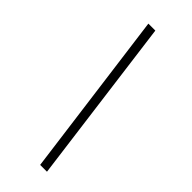

<svg xmlns="http://www.w3.org/2000/svg" viewBox="-276 -788 936 936"><g transform="rotate(45 192.0 -320.0)"><path d="M284 110 171 -750H123L237 110Z"/></g></svg>

Font: Geist ExtraLight
Style: Italic
Weight: 200
Italic angle: -12°
Designer: Basement.studio, Andrés Briganti, Mateo Zaragoza
Foundry: Basement.studio, Vercel, Andrés Briganti, Guido Ferreyra, Mateo Zaragoza
Version: Version 1.500